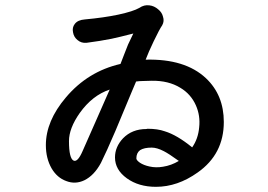

<svg xmlns="http://www.w3.org/2000/svg" viewBox="-20 -763 1040 746"><path d="M309.6 -687.5Q282.2 -685.5 270.5 -669.9Q259.8 -656.2 263.7 -637.7Q266.6 -619.1 281.2 -607.4Q295.9 -594.7 316.4 -596.7Q369.1 -603.5 413.1 -612.3Q441.4 -618.2 498 -632.8Q486.3 -609.4 477.5 -589.8Q472.7 -578.1 462.9 -552.7L448.2 -514.6Q321.3 -485.4 236.3 -384.8Q158.2 -293 158.2 -199.2Q158.2 -147.5 180.7 -108.4Q202.1 -72.3 237.3 -59.6Q272.5 -45.9 307.6 -62.5Q345.7 -81.1 372.1 -129.9Q393.6 -172.9 428.7 -254.9Q449.2 -304.7 492.2 -407.2L508.8 -446.3Q522.5 -448.2 534.2 -448.2Q552.7 -449.2 569.3 -449.2Q634.8 -450.2 680.7 -421.9Q721.7 -397.5 741.2 -353.5Q758.8 -313.5 753.9 -268.6Q750 -223.6 726.6 -190.4Q668 -238.3 620.1 -252.9Q592.8 -262.7 552.7 -262.7L548.8 -261.7Q493.2 -261.7 458 -225.6Q426.8 -192.4 426.8 -151.4Q426.8 -103.5 472.7 -70.3Q518.6 -37.1 585.9 -37.1Q669.9 -37.1 748 -92.8Q849.6 -164.1 849.6 -289.1Q849.6 -393.6 780.3 -459Q699.2 -535.2 545.9 -531.2Q556.6 -559.6 577.1 -602.5Q599.6 -649.4 610.4 -665Q619.1 -680.7 613.3 -698.2Q609.4 -714.8 594.7 -726.6Q579.1 -740.2 560.5 -742.2Q540 -745.1 521.5 -732.4Q498 -718.8 439.5 -706.1Q383.8 -694.3 309.6 -687.5ZM248 -214.8Q248 -264.6 290 -324.2Q338.9 -392.6 406.2 -415Q387.7 -372.1 356.4 -301.8Q327.1 -236.3 300.8 -175.8Q282.2 -132.8 266.6 -138.7Q248 -146.5 248 -214.8ZM674.8 -137.7Q645.5 -120.1 613.3 -115.2Q585.9 -110.4 560.5 -116.2Q538.1 -121.1 523.4 -130.9Q509.8 -140.6 509.8 -147.5Q509.8 -168.9 524.4 -179.7Q540 -189.5 569.3 -189.5Q589.8 -189.5 616.2 -175.8Q635.7 -166 674.8 -137.7Z"/></svg>

Font: GungsuhChe
Style: Regular
Weight: 400
Monospace: yes
Version: Version 2.21